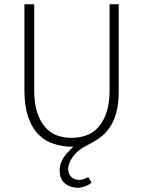

<svg xmlns="http://www.w3.org/2000/svg" viewBox="-20 -679 674 904"><path d="M346 205Q311 205 286 185Q261 165 261 123Q261 104 267 88Q273 72 282 59Q291 46 302.5 34.5Q314 23 325 12Q277 12 235 -1Q193 -14 162 -45Q131 -76 113 -127Q95 -178 95 -253V-659H141V-258Q141 -192 155.5 -148.5Q170 -105 194 -78.5Q218 -52 249.5 -41Q281 -30 316 -30Q352 -30 384.5 -41Q417 -52 441.5 -78.5Q466 -105 481 -148.5Q496 -192 496 -258V-659H539V-253Q539 -188 526.5 -145Q514 -102 492.5 -73Q471 -44 443 -25.5Q415 -7 385 8Q345 28 323 59Q301 90 301 116Q301 142 316.5 155Q332 168 352 168Q375 168 395 154L411 181Q400 191 381 198Q362 205 346 205Z"/></svg>

Font: Giro Light
Style: Regular
Weight: 300
Designer: Paul D. Hunt
Foundry: Adobe Systems Incorporated
Version: Version 1.000;PS 1.0;hotconv 1.0.88;makeotf.lib2.5.647800